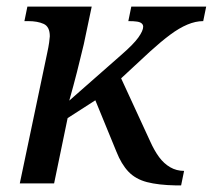

<svg xmlns="http://www.w3.org/2000/svg" viewBox="-20 -556 645 582"><path d="M513 6Q460 5 425.5 -4Q391 -13 369.5 -35.5Q348 -58 333 -96L253 -291L311 -279L185 -198L144 0H40L123 -395Q127 -413 129 -427.5Q131 -442 131 -446Q131 -475 112.5 -483.5Q94 -492 65 -492H54L63 -536H258L234 -422Q228 -398 223 -377Q218 -356 213 -336.5Q208 -317 202.5 -296.5Q197 -276 190 -251L347 -389Q385 -422 399.5 -442.5Q414 -463 414 -475Q414 -481 409.5 -485Q405 -489 395.5 -490.5Q386 -492 369 -492L378 -536H605L596 -492Q573 -492 548 -481.5Q523 -471 495.5 -450.5Q468 -430 435 -400L311 -285L329 -358L435 -128Q448 -99 462.5 -79.5Q477 -60 496 -49Q515 -38 538 -38L529 6Z"/></svg>

Font: ET Text
Style: Italic
Weight: 470
Italic angle: -12°
Designer: Monotype Design Team
Foundry: Monotype Imaging Inc.
Version: Version 2.009